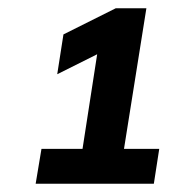

<svg xmlns="http://www.w3.org/2000/svg" viewBox="-20 -725 420 463"><path d="M66 -282 80 -366H179L218 -618L260 -617L118 -546L133 -642L259 -705H333L279 -366H364L351 -282Z"/></svg>

Font: Mulish ExtraLight
Style: Italic
Weight: 200
Italic angle: -9°
Designer: Vernon Adams
Foundry: Vernon Adams
Version: Version 3.603